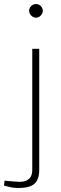

<svg xmlns="http://www.w3.org/2000/svg" viewBox="-72 -735 307 964"><path d="M19 209Q9 209 -4 207.5Q-17 206 -31 202L-52 197L-49 172L-28 174Q-13 175 1 176.5Q15 178 26 178Q58 178 74 163Q90 148 90 119V-490H125V117Q125 166 101 187.5Q77 209 19 209ZM109 -646Q100 -646 92 -651Q84 -656 79 -664Q74 -672 74 -681Q74 -690 79 -698Q84 -706 92 -710.5Q100 -715 109 -715Q118 -715 125.5 -710.5Q133 -706 138 -698Q143 -690 143 -681Q143 -672 138 -664Q133 -656 125.5 -651Q118 -646 109 -646Z"/></svg>

Font: REM Medium Thin
Style: Regular
Weight: 250
Version: Version 1.005;gftools[0.9.28]